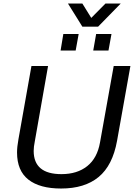

<svg xmlns="http://www.w3.org/2000/svg" viewBox="-20 -1062 771 1094"><path d="M668 -1042 539.1 -910.2H449.2L367.2 -1042H449.2L500 -960L581.1 -1042ZM325.2 -773.9 340.8 -868.2H428.2L411.1 -773.9ZM511.2 -773.9 527.8 -868.2H615.2L598.1 -773.9ZM328.1 12.2Q206.5 12.2 141.8 -38.6Q77.1 -89.4 77.1 -192.9Q77.1 -225.1 85 -268.1L159.2 -686H253.9L178.2 -255.9Q171.9 -225.1 171.9 -202.1Q171.9 -69.8 330.1 -69.8Q419.9 -69.8 477.1 -115.5Q534.2 -161.1 549.8 -250L627.9 -686H723.1L647 -259.8Q621.6 -119.1 542 -53.5Q462.4 12.2 328.1 12.2Z"/></svg>

Font: Archivo
Style: Italic
Weight: 400
Italic angle: -10°
Designer: Hector Gatti
Foundry: Omnibus-Type
Version: Version 2.001